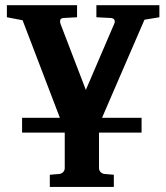

<svg xmlns="http://www.w3.org/2000/svg" viewBox="-20 -508 647 747"><path d="M600.1 -440.9 542 -431.2 377 -49.8H530.8V7.8H365.2V146Q365.2 155.3 371.6 161.6Q377.9 168 387.2 168.9L422.9 171.9V219.2H173.8V171.9L210 168.9Q219.2 168 225.6 161.6Q231.9 155.3 231.9 146V7.8H65.9V-49.8H212.9L67.9 -429.2L6.8 -440.9V-487.8H279.8V-440.9L228 -438Q216.8 -437.5 214.6 -430.7Q212.4 -423.8 215.8 -414.1L314 -158.2L423.8 -414.1Q428.7 -423.8 425 -430.7Q421.4 -437.5 411.1 -438L355 -440.9V-487.8H600.1Z"/></svg>

Font: Charis
Style: Bold
Weight: 700
Designer: Walt Agee, Miriam Martin, Annie Olsen, Victor Gaultney, Lorna Priest, Alan Ward, Bob Hallissy, Martin Hosken, Sharon Cor
Foundry: SIL Global
Version: Version 7.000